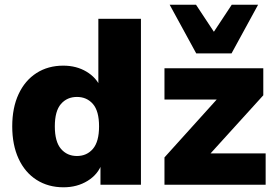

<svg xmlns="http://www.w3.org/2000/svg" viewBox="-20 -785 1174 816"><path d="M250 11Q185 11 135.5 -20.5Q86 -52 59 -110.5Q32 -169 32 -248Q32 -327 59 -385Q86 -443 135 -474.5Q184 -506 249 -506Q305 -506 347.5 -480.5Q390 -455 407 -414H398V-705H579V0H407V-90H413Q397 -44 352.5 -16.5Q308 11 250 11ZM307 -122Q349 -122 375 -152.5Q401 -183 401 -248Q401 -313 375 -343Q349 -373 307 -373Q265 -373 239 -343Q213 -313 213 -248Q213 -183 239 -152.5Q265 -122 307 -122ZM679 0V-116L938 -403L937 -362H679V-495H1099V-380L834 -88L836 -133H1109V0ZM814 -558 701 -765H813L889 -650L965 -765H1077L964 -558Z"/></svg>

Font: Nunito Sans 11pt Black
Style: Regular
Weight: 900
Version: Version 3.101;gftools[0.9.27]